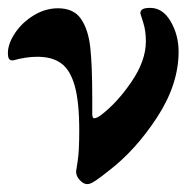

<svg xmlns="http://www.w3.org/2000/svg" viewBox="-23 -453 496 487"><path d="M170 -18Q170 -20 174 -44.5Q178 -69 178 -122Q178 -195 166.5 -235.5Q155 -276 132 -292.5Q109 -309 72 -309Q43 -309 11 -300H7Q-3 -300 -3 -318Q-3 -342 15 -369Q33 -396 62.5 -414Q92 -432 124 -432Q164 -432 182.5 -405Q201 -378 206 -332.5Q211 -287 211 -202V-164Q211 -153 216 -153Q222 -153 233 -161Q274 -192 310.5 -245.5Q347 -299 347 -348Q347 -375 340.5 -395Q334 -415 333 -419Q333 -426 338.5 -429.5Q344 -433 358 -433Q390 -433 410 -398.5Q430 -364 430 -322Q430 -239 375.5 -155.5Q321 -72 253 -20Q247 -15 233 -4.5Q219 6 211.5 10Q204 14 198 14Q189 14 179.5 4Q170 -6 170 -18Z"/></svg>

Font: EB Garamond
Style: Bold
Weight: 700
Designer: Georg Duffner and Octavio Pardo
Foundry: Georg Duffner
Version: Version 1.000; ttfautohint (v1.6)